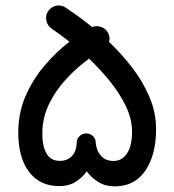

<svg xmlns="http://www.w3.org/2000/svg" viewBox="-20 -637 633 698"><path d="M155.3 -596.7Q165.5 -612.3 184.3 -616.2Q203.1 -620.1 218.8 -609.4Q236.8 -597.2 262 -579.3Q287.1 -561.5 314.9 -538.6Q331.1 -544.9 347.7 -539.1Q364.3 -533.2 372.6 -518.1Q381.3 -502 376.5 -484.4Q420.4 -442.9 459.5 -392.6Q498.5 -342.3 522.9 -285.4Q547.4 -228.5 547.4 -167Q547.4 -74.2 508.5 -16.8Q469.7 40.5 397.5 40.5Q362.8 40.5 337.4 24.7Q312 8.8 295.4 -14.2Q279.3 8.8 254.6 24.2Q230 39.6 195.3 39.6Q125 39.6 85.7 -12.2Q46.4 -64 46.4 -154.8Q46.4 -227.5 73.5 -289.1Q100.6 -350.6 143.1 -399.9Q185.5 -449.2 232.4 -485.4Q214.4 -499.5 198 -511.5Q181.6 -523.4 168 -532.7Q152.3 -543.5 148.4 -562.5Q144.5 -581.5 155.3 -596.7ZM327.6 -122.1Q329.6 -90.8 346.4 -71.3Q363.3 -51.8 393.1 -51.8Q423.3 -51.8 441.7 -79.1Q460 -106.4 460 -158.2Q460 -204.6 437.5 -251.2Q415 -297.9 379.4 -341.8Q343.8 -385.7 303.7 -423.8Q261.2 -393.1 222.2 -351.3Q183.1 -309.6 158.4 -259Q133.8 -208.5 133.8 -151.4Q133.8 -105.5 149.2 -78.9Q164.6 -52.2 197.3 -52.2Q226.1 -52.2 242.2 -70.3Q258.3 -88.4 258.8 -118.7Q258.8 -132.8 270 -142.6Q270.5 -143.1 270.5 -143.6Q270.5 -143.6 270.5 -143.6Q277.8 -149.9 287.6 -151.4Q301.8 -153.8 314.2 -145.3Q326.7 -136.7 327.6 -122.1Z"/></svg>

Font: Mikhak-DS1-FD Medium
Style: Regular
Weight: 500
Designer: Amin Abedi
Version: Version 3.2